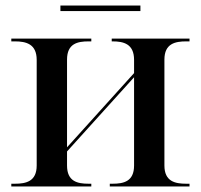

<svg xmlns="http://www.w3.org/2000/svg" viewBox="-20 -676 729 696"><path d="M199 -636H489V-656H199ZM21 0H311V-10H301C261 -10 223 -18 223 -76V-127L466 -396V-76C466 -18 428 -10 388 -10H378V0H667V-10H655C615 -10 576 -18 576 -76V-460C576 -518 615 -526 655 -526H667V-536H385V-526H388C428 -526 466 -517 466 -459V-411L223 -142V-460C223 -518 261 -526 301 -526H311V-536H21V-526H34C74 -526 113 -517 113 -459V-76C113 -18 74 -10 34 -10H21Z"/></svg>

Font: Noto Serif Display Medium
Style: Regular
Weight: 500
Designer: Monotype Design Team
Foundry: Monotype Imaging Inc.
Version: Version 2.009